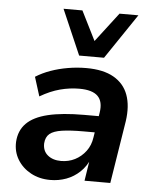

<svg xmlns="http://www.w3.org/2000/svg" viewBox="-54 -806 690 861"><g transform="rotate(5 291.0 -375.0)"><path d="M204 10Q155 10 116.5 -11Q78 -32 56.5 -67.5Q35 -103 37 -147Q40 -198 72 -230.5Q104 -263 168 -278.5Q232 -294 331 -294H410L399 -220H334Q275 -220 237.5 -214.5Q200 -209 182.5 -194.5Q165 -180 163 -151Q162 -117 185 -98Q208 -79 245 -79Q279 -79 307.5 -93.5Q336 -108 356 -134.5Q376 -161 381 -197L399 -310Q407 -360 382.5 -384.5Q358 -409 299 -409Q256 -409 212.5 -397.5Q169 -386 123 -359L96 -445Q126 -464 162.5 -477Q199 -490 240 -497Q281 -504 322 -504Q399 -504 446 -477Q493 -450 511 -400.5Q529 -351 519 -282L474 0H358L374 -103H379Q364 -66 337 -40.5Q310 -15 276 -2.5Q242 10 204 10ZM285 -557 197 -760H282L348 -628L449 -760H534L397 -557Z"/></g></svg>

Font: Nunito Sans 10pt
Style: Bold Italic
Weight: 700
Italic angle: -9°
Designer: Vernon Adams
Foundry: Vernon Adams
Version: Version 3.101;gftools[0.9.27]